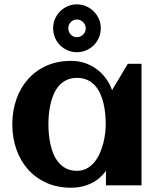

<svg xmlns="http://www.w3.org/2000/svg" viewBox="-20 -860 746 891"><path d="M636.7 0H471.7V-67.4Q442.4 -27.3 401.1 -8.1Q359.9 11.2 310.5 11.2Q246.1 11.2 195.3 -11.7Q144.5 -34.7 109.4 -74.5Q74.2 -114.3 55.7 -168Q37.1 -221.7 37.1 -283.2Q37.1 -344.7 55.7 -398.4Q74.2 -452.1 109.4 -491.9Q144.5 -531.7 195.3 -554.7Q246.1 -577.6 310.5 -577.6Q343.3 -577.6 372.8 -567.9Q402.3 -558.1 427 -540.3Q451.7 -522.5 470.5 -497.3Q489.3 -472.2 500 -441.4L573.2 -564H636.7ZM470.7 -283.2Q470.7 -305.2 468.5 -329.6Q466.3 -354 460.9 -377.9Q455.6 -401.9 446 -423.6Q436.5 -445.3 421.6 -462.2Q406.7 -479 385.7 -488.8Q364.7 -498.5 336.9 -498.5Q309.1 -498.5 288.6 -488.5Q268.1 -478.5 253.4 -461.7Q238.8 -444.8 229.2 -422.9Q219.7 -400.9 214.4 -377Q209 -353 206.8 -328.9Q204.6 -304.7 204.6 -283.2Q204.6 -261.7 206.8 -237.3Q209 -212.9 214.4 -189Q219.7 -165 229.2 -143.1Q238.8 -121.1 253.4 -104.2Q268.1 -87.4 288.6 -77.4Q309.1 -67.4 336.9 -67.4Q362.3 -67.4 382.1 -77.9Q401.9 -88.4 416.7 -106Q431.6 -123.5 441.9 -146Q452.1 -168.5 458.5 -192.4Q464.8 -216.3 467.8 -240Q470.7 -263.7 470.7 -283.2ZM447.8 -728.5Q447.8 -705.6 439 -685.3Q430.2 -665 415.3 -650.1Q400.4 -635.3 380.1 -626.5Q359.9 -617.7 336.9 -617.7Q314 -617.7 293.7 -626.5Q273.4 -635.3 258.5 -650.1Q243.7 -665 235.1 -685.3Q226.6 -705.6 226.6 -728.5Q226.6 -751.5 235.1 -771.7Q243.7 -792 258.8 -807.1Q273.9 -822.3 293.9 -831.1Q314 -839.8 336.9 -839.8Q359.4 -839.8 379.6 -831.1Q399.9 -822.3 415 -807.1Q430.2 -792 439 -771.7Q447.8 -751.5 447.8 -728.5ZM377.9 -728.5Q377.9 -745.1 365.7 -757.3Q353.5 -769.5 336.9 -769.5Q319.8 -769.5 308.3 -757.3Q296.9 -745.1 296.9 -728.5Q296.9 -711.9 308.3 -699.7Q319.8 -687.5 336.9 -687.5Q353.5 -687.5 365.7 -699.5Q377.9 -711.4 377.9 -728.5Z"/></svg>

Font: Aclonica
Style: Regular
Weight: 400
Version: Version 1.001